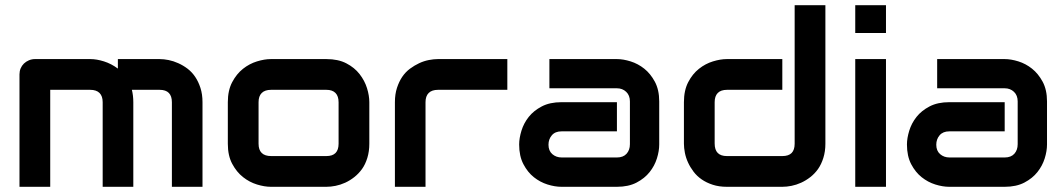

<svg xmlns="http://www.w3.org/2000/svg" viewBox="-20 -719 4095 739"><path d="M493.1 0H375.2V-325.7Q375.2 -349 363.1 -361.1Q351 -373.3 326.7 -373.3H173.3V0H55V-432.7Q55 -445 59.4 -455.7Q63.9 -466.3 72 -474.3Q80.2 -482.2 91.3 -486.9Q102.5 -491.6 114.4 -491.6H327.7Q352 -491.6 380.2 -482.7Q408.4 -473.8 433.7 -455V-491.6H594.1Q610.4 -491.6 629 -487.9Q647.5 -484.2 666.3 -475.7Q685.1 -467.3 702 -454.5Q718.8 -441.6 731.2 -423.3Q743.6 -405 751.5 -380.7Q759.4 -356.4 759.4 -325.7V0H641.6V-325.7Q641.6 -349 630 -361.1Q618.3 -373.3 594.1 -373.3H487.6Q493.1 -351 493.1 -325.7Z M1401.5 -165.8Q1401.5 -136.1 1393.8 -111.1Q1386.1 -86.1 1373.3 -68.3Q1360.4 -50.5 1343.8 -37.4Q1327.2 -24.3 1308.7 -15.8Q1290.1 -7.4 1271.5 -3.7Q1253 0 1236.1 0H1022.8Q998 0 969.1 -8.9Q940.1 -17.8 915.3 -37.4Q890.6 -56.9 873.8 -88.4Q856.9 -119.8 856.9 -165.8V-325.7Q856.9 -371.3 873.8 -403Q890.6 -434.7 915.3 -454.2Q940.1 -473.8 969.1 -482.7Q998 -491.6 1022.8 -491.6H1236.1Q1281.7 -491.6 1313.1 -475.2Q1344.6 -458.9 1364.1 -433.7Q1383.7 -408.4 1392.6 -379.7Q1401.5 -351 1401.5 -325.7ZM1283.2 -325.2Q1283.2 -349 1271.3 -361.1Q1259.4 -373.3 1236.1 -373.3H1023.8Q999.5 -373.3 987.4 -361.1Q975.2 -349 975.2 -325.7V-165.8Q975.2 -142.1 987.4 -130.2Q999.5 -118.3 1023.8 -118.3H1236.1Q1259.9 -118.3 1271.5 -130.2Q1283.2 -142.1 1283.2 -165.8Z M1932.7 -373.3H1666.3Q1642.1 -373.3 1630 -361.1Q1617.8 -349 1617.8 -325.7V0H1500V-325.7Q1500 -356.4 1507.9 -380.7Q1515.8 -405 1528.2 -423.3Q1540.6 -441.6 1557.9 -454.5Q1575.2 -467.3 1593.3 -475.7Q1611.4 -484.2 1630.4 -487.9Q1649.5 -491.6 1665.3 -491.6H1932.7Z M2517.3 -162.9Q2517.3 -137.6 2508.4 -109.2Q2499.5 -80.7 2480.4 -56.7Q2461.4 -32.7 2430.2 -16.3Q2399 0 2354.5 0H2141.1Q2115.8 0 2087.4 -8.9Q2058.9 -17.8 2034.9 -36.9Q2010.9 -55.9 1994.6 -87.1Q1978.2 -118.3 1978.2 -162.9Q1978.2 -187.1 1987.1 -216.1Q1996 -245 2015.1 -269.1Q2034.2 -293.1 2065.3 -309.4Q2096.5 -325.7 2141.1 -325.7H2354.5V-213.4H2141.1Q2116.8 -213.4 2104 -198.3Q2091.1 -183.2 2091.1 -161.9Q2091.1 -138.6 2105.9 -125.7Q2120.8 -112.9 2142.1 -112.9H2354.5Q2378.7 -112.9 2391.6 -127.2Q2404.5 -141.6 2404.5 -163.9V-328.7Q2404.5 -352 2390.1 -365.6Q2375.7 -379.2 2354.5 -379.2H2094.6V-491.6H2354.5Q2378.7 -491.6 2407.2 -482.7Q2435.6 -473.8 2459.7 -454.7Q2483.7 -435.6 2500.5 -404.5Q2517.3 -373.3 2517.3 -328.7Z M3156.9 -165.8Q3156.9 -136.1 3149 -111.1Q3141.1 -86.1 3128.5 -68.3Q3115.8 -50.5 3099 -37.4Q3082.2 -24.3 3063.6 -15.8Q3045 -7.4 3026.5 -3.7Q3007.9 0 2991.1 0H2777.7Q2747.5 0 2723.3 -7.9Q2699 -15.8 2680.7 -28.5Q2662.4 -41.1 2649.5 -58.2Q2636.6 -75.2 2628.2 -93.6Q2619.8 -111.9 2616.1 -130.9Q2612.4 -150 2612.4 -165.8V-325.7Q2612.4 -371.3 2629 -403Q2645.5 -434.7 2670.3 -454.2Q2695 -473.8 2724 -482.7Q2753 -491.6 2777.7 -491.6H2991.1V-373.3H2778.7Q2754.5 -373.3 2742.6 -361.1Q2730.7 -349 2730.7 -325.7V-166.8Q2730.7 -142.1 2742.6 -130.2Q2754.5 -118.3 2777.7 -118.3H2991.1Q3015.3 -118.3 3027 -130.2Q3038.6 -142.1 3038.6 -165.8V-699H3156.9Z M3390.1 -592.1H3271.8V-699H3390.1ZM3390.1 0H3271.8V-491.6H3390.1Z M4009.9 -162.9Q4009.9 -137.6 4001 -109.2Q3992.1 -80.7 3973 -56.7Q3954 -32.7 3922.8 -16.3Q3891.6 0 3847 0H3633.7Q3608.4 0 3580 -8.9Q3551.5 -17.8 3527.5 -36.9Q3503.5 -55.9 3487.1 -87.1Q3470.8 -118.3 3470.8 -162.9Q3470.8 -187.1 3479.7 -216.1Q3488.6 -245 3507.7 -269.1Q3526.7 -293.1 3557.9 -309.4Q3589.1 -325.7 3633.7 -325.7H3847V-213.4H3633.7Q3609.4 -213.4 3596.5 -198.3Q3583.7 -183.2 3583.7 -161.9Q3583.7 -138.6 3598.5 -125.7Q3613.4 -112.9 3634.7 -112.9H3847Q3871.3 -112.9 3884.2 -127.2Q3897 -141.6 3897 -163.9V-328.7Q3897 -352 3882.7 -365.6Q3868.3 -379.2 3847 -379.2H3587.1V-491.6H3847Q3871.3 -491.6 3899.8 -482.7Q3928.2 -473.8 3952.2 -454.7Q3976.2 -435.6 3993.1 -404.5Q4009.9 -373.3 4009.9 -328.7Z"/></svg>

Font: AKL FREE 001
Style: Regular
Weight: 400
Designer: AKL
Foundry: AKL
Version: Version 1.00;August 10, 2024;FontCreator 13.0.0.2630 64-bit